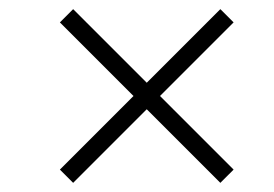

<svg xmlns="http://www.w3.org/2000/svg" viewBox="-20 -494 600 420"><path d="M140 -94 111 -123 272 -284 111 -445 140 -474 301 -313 462 -474 491 -445 330 -284 491 -123 462 -94 301 -255Z"/></svg>

Font: Baskervville
Style: Italic
Weight: 400
Italic angle: -18°
Designer: ANRT
Foundry: ANRT
Version: Version 1.100